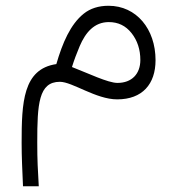

<svg xmlns="http://www.w3.org/2000/svg" viewBox="-20 -341 620 672"><path d="M177.2 -116.7C60.1 -99.6 55.7 18.6 55.7 159.7C55.7 208.5 58.1 254.9 60.5 311H115.7C114.3 283.2 112.8 258.3 111.8 236.3C110.8 214.4 110.4 188 110.4 157.2C110.4 23.4 115.2 -54.7 189.5 -54.7C233.4 -54.7 315.9 6.8 390.1 6.8C478.5 6.8 524.4 -46.9 524.4 -130.4C524.4 -239.3 457.5 -320.8 359.9 -320.8C325.2 -320.8 295.9 -311.5 272.9 -293C226.6 -255.9 198.7 -190.9 177.2 -116.7ZM471.2 -130.9C471.2 -82.5 441.4 -50.8 391.1 -50.8C357.9 -50.8 288.6 -84.5 231.9 -106.4C239.3 -130.4 248.5 -154.8 258.8 -179.2C279.3 -227.5 310.1 -263.7 360.8 -263.7C393.6 -263.7 419.9 -251 440.4 -225.1C460.9 -199.2 471.2 -167.5 471.2 -130.9Z"/></svg>

Font: Vazirmatn ExtraLight
Style: Regular
Weight: 200
Designer: Saber Rastikerdar
Foundry: Saber Rastikerdar
Version: Version 33.003